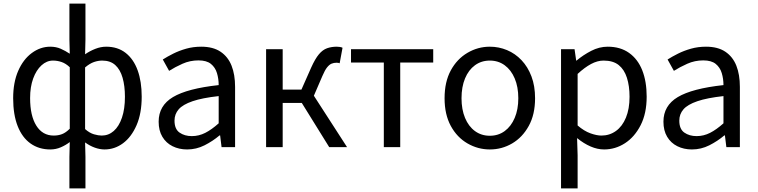

<svg xmlns="http://www.w3.org/2000/svg" viewBox="-20 -816 4204 1065"><path d="M365 229V54L367 -28Q345 -11 317.5 1Q290 13 259 13Q196 13 149.5 -20Q103 -53 78 -116.5Q53 -180 53 -271Q53 -359 81 -423Q109 -487 156.5 -522Q204 -557 259 -557Q291 -557 317 -545.5Q343 -534 367 -518L365 -597V-796H454V-597L452 -515Q478 -533 508.5 -545Q539 -557 569 -557Q633 -557 677 -522.5Q721 -488 743.5 -426Q766 -364 766 -280Q766 -187 737.5 -121.5Q709 -56 662.5 -21.5Q616 13 560 13Q534 13 506 3Q478 -7 452 -26L454 54V229ZM278 -64Q303 -64 324 -72Q345 -80 367 -102V-443Q345 -464 321.5 -472Q298 -480 274 -480Q239 -480 210 -453.5Q181 -427 164 -380.5Q147 -334 147 -272Q147 -174 181.5 -119Q216 -64 278 -64ZM544 -64Q582 -64 611 -89.5Q640 -115 656.5 -163.5Q673 -212 673 -279Q673 -339 660 -384.5Q647 -430 619.5 -455Q592 -480 547 -480Q525 -480 501.5 -472Q478 -464 452 -442V-100Q477 -78 501.5 -71Q526 -64 544 -64Z M1018 13Q973 13 937 -5Q901 -23 880.5 -57.5Q860 -92 860 -141Q860 -230 939.5 -277.5Q1019 -325 1193 -344Q1193 -379 1183.5 -410.5Q1174 -442 1150 -461.5Q1126 -481 1081 -481Q1034 -481 992.5 -462.5Q951 -444 918 -423L883 -486Q908 -502 941 -518.5Q974 -535 1013 -546Q1052 -557 1096 -557Q1162 -557 1203.5 -529Q1245 -501 1264.5 -451.5Q1284 -402 1284 -334V0H1209L1201 -65H1198Q1160 -33 1114.5 -10Q1069 13 1018 13ZM1044 -61Q1083 -61 1118.5 -79Q1154 -97 1193 -132V-283Q1102 -273 1048 -254.5Q994 -236 971 -209.5Q948 -183 948 -147Q948 -100 976 -80.5Q1004 -61 1044 -61Z M1456 0V-543H1548V-319H1652L1706 -441Q1728 -490 1749 -515Q1770 -540 1794.5 -548.5Q1819 -557 1848 -557Q1857 -557 1866 -555.5Q1875 -554 1880 -551L1864 -465Q1860 -467 1856 -467.5Q1852 -468 1846 -468Q1832 -468 1819.5 -463Q1807 -458 1794.5 -442.5Q1782 -427 1768 -394L1721 -285L1905 0H1806L1654 -245H1548V0Z M2109 0V-469H1927V-543H2383V-469H2200V0Z M2697 13Q2631 13 2573 -20.5Q2515 -54 2480.5 -117.5Q2446 -181 2446 -271Q2446 -362 2480.5 -425.5Q2515 -489 2573 -523Q2631 -557 2697 -557Q2747 -557 2792.5 -538Q2838 -519 2873 -482Q2908 -445 2928 -392Q2948 -339 2948 -271Q2948 -181 2913 -117.5Q2878 -54 2821 -20.5Q2764 13 2697 13ZM2697 -63Q2744 -63 2779.5 -89Q2815 -115 2835 -162Q2855 -209 2855 -271Q2855 -334 2835 -381Q2815 -428 2779.5 -454Q2744 -480 2697 -480Q2650 -480 2614.5 -454Q2579 -428 2559.5 -381Q2540 -334 2540 -271Q2540 -209 2559.5 -162Q2579 -115 2614.5 -89Q2650 -63 2697 -63Z M3092 229V-543H3167L3176 -480H3178Q3215 -511 3259.5 -534Q3304 -557 3351 -557Q3421 -557 3469.5 -522.5Q3518 -488 3542.5 -426Q3567 -364 3567 -280Q3567 -187 3533.5 -121.5Q3500 -56 3446.5 -21.5Q3393 13 3331 13Q3294 13 3256 -3.5Q3218 -20 3181 -50L3184 45V229ZM3316 -64Q3361 -64 3396.5 -89.5Q3432 -115 3452 -163.5Q3472 -212 3472 -279Q3472 -339 3457.5 -384.5Q3443 -430 3412 -455Q3381 -480 3328 -480Q3294 -480 3258.5 -461Q3223 -442 3184 -406V-120Q3220 -89 3255 -76.5Q3290 -64 3316 -64Z M3818 13Q3773 13 3737 -5Q3701 -23 3680.5 -57.5Q3660 -92 3660 -141Q3660 -230 3739.5 -277.5Q3819 -325 3993 -344Q3993 -379 3983.5 -410.5Q3974 -442 3950 -461.5Q3926 -481 3881 -481Q3834 -481 3792.5 -462.5Q3751 -444 3718 -423L3683 -486Q3708 -502 3741 -518.5Q3774 -535 3813 -546Q3852 -557 3896 -557Q3962 -557 4003.5 -529Q4045 -501 4064.5 -451.5Q4084 -402 4084 -334V0H4009L4001 -65H3998Q3960 -33 3914.5 -10Q3869 13 3818 13ZM3844 -61Q3883 -61 3918.5 -79Q3954 -97 3993 -132V-283Q3902 -273 3848 -254.5Q3794 -236 3771 -209.5Q3748 -183 3748 -147Q3748 -100 3776 -80.5Q3804 -61 3844 -61Z"/></svg>

Font: Noto Sans TC
Style: Regular
Weight: 400
Designer: Ryoko NISHIZUKA  (kana, bopomofo & ideographs); Paul D. Hunt (Latin, Greek & Cyrillic); Sandoll Communications , Soo-you
Foundry: Adobe
Version: Version 2.004-H2;hotconv 1.0.118;makeotfexe 2.5.65603